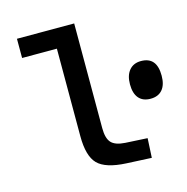

<svg xmlns="http://www.w3.org/2000/svg" viewBox="-106 -810 891 917"><g transform="rotate(-15 340.0 -352.0)"><path d="M230 -182V-615H58V-710H341V-192Q341 -142 360.5 -120.5Q380 -99 429 -96L538 -90L533 6L409 0Q307 -5 268.5 -44.5Q230 -84 230 -182ZM680 -361Q680 -316 659.5 -292Q639 -268 601 -268Q563 -268 543 -291.5Q523 -315 523 -360Q523 -404 544 -429Q565 -454 602 -454Q641 -454 660.5 -431Q680 -408 680 -361Z"/></g></svg>

Font: Intel One Mono Medium
Style: Regular
Weight: 500
Monospace: yes
Designer: Fred Shallcrass
Foundry: Frere-Jones Type LLC
Version: Version 1.400;hotconv 1.1.0;makeotfexe 2.6.0;FJTRelease1.4